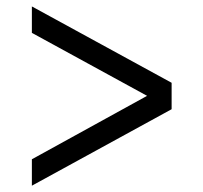

<svg xmlns="http://www.w3.org/2000/svg" viewBox="-20 -592 639 603"><path d="M80.1 -8.8V-91.8L441.9 -291L80.1 -488.8V-571.8L519 -332V-249Z"/></svg>

Font: Uncut Sans
Style: Regular
Weight: 400
Designer: Kasper Nordkvist
Foundry: UNCUT.wtf
Version: Version 1.304;Glyphs 3.2 (3246)